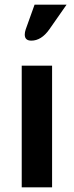

<svg xmlns="http://www.w3.org/2000/svg" viewBox="-20 -802 315 822"><path d="M203 0H73V-521H203ZM265 -782 191 -676Q157 -628 114 -628Q86 -628 86 -654Q86 -664 90 -676L128 -782Z"/></svg>

Font: Viga
Style: Regular
Weight: 400
Designer: Oscar Yáñez
Foundry: Fontstage
Version: Version 1.001